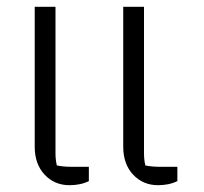

<svg xmlns="http://www.w3.org/2000/svg" viewBox="-20 -534 598 564"><path d="M82 -103V-514H143V-84Q143 -64 147 -48Q166 -44 190 -44H241V-2Q217 10 184 10Q140 10 111 -21Q82 -52 82 -103ZM342 -103V-514H403V-84Q403 -64 407 -48Q426 -44 450 -44H501V-2Q477 10 444 10Q400 10 371 -21Q342 -52 342 -103Z"/></svg>

Font: Athiti
Style: Regular
Weight: 400
Designer: CadsonDemak Team
Foundry: CadsonDemak
Version: Version 1.033